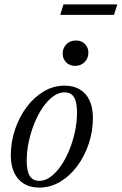

<svg xmlns="http://www.w3.org/2000/svg" viewBox="-20 -840 552 870"><path d="M273 -452Q313 -452 341.8 -434.8Q370.5 -417.5 385.8 -385Q401 -352.5 401 -305.5Q401 -245.5 382.2 -189Q363.5 -132.5 330.2 -87.8Q297 -43 252.8 -16.5Q208.5 10 157 10Q117.5 10 88.8 -7.2Q60 -24.5 44.5 -57.2Q29 -90 29 -136Q29 -196.5 48 -253Q67 -309.5 100.2 -354.2Q133.5 -399 177.8 -425.5Q222 -452 273 -452ZM158.5 -20.5Q184.5 -20.5 209.5 -39Q234.5 -57.5 256.2 -89Q278 -120.5 294.2 -160.5Q310.5 -200.5 319.8 -244.2Q329 -288 329 -330.5Q329 -377 315.5 -399.2Q302 -421.5 272 -421.5Q245.5 -421.5 220.5 -403Q195.5 -384.5 173.8 -353Q152 -321.5 135.8 -281.2Q119.5 -241 110.2 -197.2Q101 -153.5 101 -111.5Q101 -65.5 114.8 -43Q128.5 -20.5 158.5 -20.5ZM320.5 -541.5Q295 -541.5 279.5 -557.8Q264 -574 264 -597Q264 -622.5 281 -639.5Q298 -656.5 324 -656.5Q349.5 -656.5 365 -640.5Q380.5 -624.5 380.5 -601Q380.5 -576 363.5 -558.8Q346.5 -541.5 320.5 -541.5ZM253 -772.5 267.5 -820H511.5L496.5 -772.5Z"/></svg>

Font: Newsreader 28pt
Style: Italic
Weight: 400
Italic angle: -17°
Version: Version 1.003